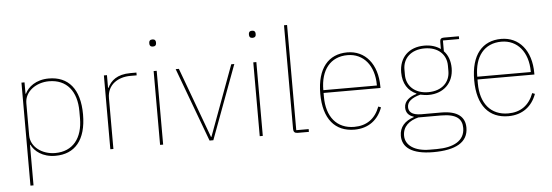

<svg xmlns="http://www.w3.org/2000/svg" viewBox="-56 -919 3771 1311"><g transform="rotate(-5 1829.5 -264.0)"><path d="M105 200H126V-78H129C150 -34 204 12 293 12C426 12 505 -77 505 -253C505 -429 426 -518 293 -518C204 -518 150 -472 129 -428H126V-506H105ZM293 -7C205 -7 126 -62 126 -143V-363C126 -444 205 -499 293 -499C414 -499 482 -414 482 -277V-229C482 -92 414 -7 293 -7Z M691 0V-349C691 -442 767 -487 849 -487H893V-506H852C759 -506 717 -466 694 -419H691V-506H670V0Z M1021 -673C1038 -673 1044 -683 1044 -694V-701C1044 -712 1038 -722 1021 -722C1004 -722 998 -712 998 -701V-694C998 -683 1004 -673 1021 -673ZM1011 0H1032V-506H1011Z M1350 0H1376L1564 -506H1543L1365 -24H1362L1184 -506H1162Z M1704 -673C1721 -673 1727 -683 1727 -694V-701C1727 -712 1721 -722 1704 -722C1687 -722 1681 -712 1681 -701V-694C1681 -683 1687 -673 1704 -673ZM1694 0H1715V-506H1694Z M2031 0V-19H1946V-740H1925V-29C1925 -9 1934 0 1954 0Z M2343 12C2440 12 2506 -41 2536 -124L2518 -131C2487 -49 2428 -7 2343 -7C2223 -7 2154 -93 2154 -229V-256H2544V-266C2544 -421 2461 -518 2339 -518C2209 -518 2131 -426 2131 -253C2131 -78 2211 12 2343 12ZM2339 -499C2448 -499 2521 -412 2521 -279V-275H2154V-277C2154 -413 2221 -499 2339 -499Z M3105 65C3105 -7 3057 -53 2942 -53H2807C2737 -53 2720 -81 2720 -109C2720 -146 2751 -171 2811 -187C2831 -183 2847 -180 2867 -180C2970 -180 3040 -247 3040 -349C3040 -398 3025 -439 2997 -468V-542H3108V-561H3005C2986 -561 2978 -553 2978 -534V-485C2949 -506 2912 -518 2867 -518C2760 -518 2694 -451 2694 -349C2694 -273 2728 -222 2785 -197V-194C2741 -181 2700 -154 2700 -108C2700 -76 2716 -52 2753 -41V-38C2691 -18 2654 22 2654 82C2654 160 2717 212 2866 212C3018 212 3105 166 3105 65ZM3083 65C3083 154 3004 193 2891 193H2842C2740 193 2676 149 2676 83C2676 19 2721 -17 2784 -33H2939C3047 -33 3083 4 3083 65ZM2867 -199C2774 -199 2718 -256 2718 -330V-368C2718 -442 2772 -499 2867 -499C2962 -499 3016 -442 3016 -368V-330C3016 -256 2962 -199 2867 -199Z M3398 12C3495 12 3561 -41 3591 -124L3573 -131C3542 -49 3483 -7 3398 -7C3278 -7 3209 -93 3209 -229V-256H3599V-266C3599 -421 3516 -518 3394 -518C3264 -518 3186 -426 3186 -253C3186 -78 3266 12 3398 12ZM3394 -499C3503 -499 3576 -412 3576 -279V-275H3209V-277C3209 -413 3276 -499 3394 -499Z"/></g></svg>

Font: IBM Plex Thai Thin
Style: Regular
Weight: 100
Designer: Mike Abbink, Paul van der Laan, Pieter van Rosmalen, Ben Mitchell, Mark Frömberg
Foundry: Bold Monday
Version: Version 1.0